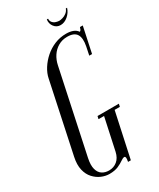

<svg xmlns="http://www.w3.org/2000/svg" viewBox="-207 -880 790 953"><g transform="rotate(-30 188.0 -404.0)"><path d="M123.5 6Q101 6 78.2 -3.8Q55.4 -13.5 37.2 -33.3Q19 -53.1 11.8 -83.6Q4.6 -114.1 13.4 -155.6L98.1 -554.9Q103.6 -582.8 120.5 -609.4Q137.4 -636 162.1 -657.7Q186.8 -679.4 217.7 -692.2Q248.6 -705 283.9 -705Q305.9 -705 322.4 -698.8Q338.9 -692.6 348.2 -679Q353.5 -681.2 355.8 -686Q358 -690.8 360.5 -699H376.5L345.5 -552.9H329.5L339.4 -600.8Q348 -644.4 334.3 -666.7Q320.6 -689 280.9 -689Q251.9 -689 229.1 -675.7Q206.2 -662.4 191.3 -639.8Q176.4 -617.2 170.6 -588.6L70.1 -115.9Q62.2 -78.1 68.7 -54.7Q75.1 -31.2 91.7 -20.6Q108.2 -10 130.4 -10Q157.1 -10 177 -26.2Q196.9 -42.4 204 -74L243.4 -257H211.6L215.2 -273H337.5L333.9 -257H304L248.6 0H232.6Q236 -17.5 234.6 -23.9Q233.2 -30.4 228.4 -30.4Q220.1 -30.4 207.3 -21.1Q194.5 -11.9 174.4 -2.9Q154.2 6 123.5 6ZM345.9 -814.1Q340.9 -800.5 329.9 -792.1Q318.9 -783.6 306.7 -780.4Q294.5 -777.1 287.6 -777.1Q279.8 -777.1 269.1 -780.4Q258.4 -783.6 250.9 -792.1Q243.5 -800.5 244.1 -814.1H236.9Q233.5 -791 247 -773.1Q260.5 -755.2 283 -755.2Q305.6 -755.2 325.7 -772.5Q345.8 -789.8 353.1 -814.1Z"/></g></svg>

Font: Emberly Black
Style: Italic
Weight: 900
Italic angle: -12°
Designer: Rajesh Rajput
Foundry: Rajesh Rajput
Version: Version 1.000